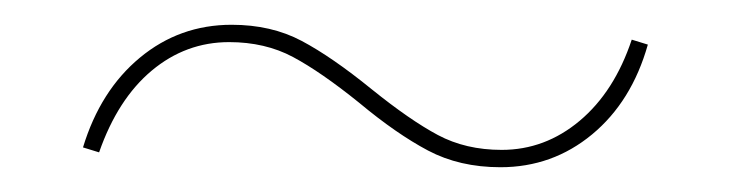

<svg xmlns="http://www.w3.org/2000/svg" viewBox="-20 -306 590 155"><path d="M270 -223Q239 -248 216.5 -260Q194 -272 165 -272Q130 -272 102.5 -249Q75 -226 60 -183L47 -187Q61 -233 93 -259.5Q125 -286 167 -286Q199 -286 223.5 -273Q248 -260 280 -234Q311 -209 333.5 -197Q356 -185 385 -185Q420 -185 448 -208.5Q476 -232 490 -274L503 -270Q490 -224 458 -197.5Q426 -171 384 -171Q351 -171 325.5 -184.5Q300 -198 270 -223Z"/></svg>

Font: Ysabeau Thin
Style: Italic
Weight: 200
Italic angle: -12°
Designer: Christian Thalmann (Catharsis Fonts)
Version: Version 0.003